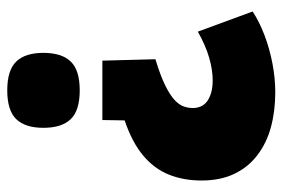

<svg xmlns="http://www.w3.org/2000/svg" viewBox="-148 -642 798 543"><g transform="rotate(90 251.5 -370.0)"><path d="M151 -260 147 -410Q193 -424 220.5 -437.5Q248 -451 262 -464Q276 -477 280.5 -490Q285 -503 285 -516Q285 -529 280 -539.5Q275 -550 265 -557Q255 -564 240.5 -568Q226 -572 207 -572Q177 -572 142.5 -562Q108 -552 69 -530L12 -685Q41 -704 79 -718.5Q117 -733 159 -741Q201 -749 240 -749Q293 -749 338 -737Q383 -725 417.5 -699Q452 -673 471 -633.5Q490 -594 490 -540Q490 -490 473.5 -448.5Q457 -407 419.5 -375.5Q382 -344 320 -323L319 -260ZM129 -93Q129 -145 153.5 -170.5Q178 -196 235 -196Q292 -196 316.5 -170.5Q341 -145 341 -93Q341 -42 316.5 -16.5Q292 9 235 9Q178 9 153.5 -16.5Q129 -42 129 -93Z"/></g></svg>

Font: Georama ExtraBold
Style: Regular
Weight: 800
Designer: Jean-Baptiste Levee
Foundry: Production Type
Version: Version 1.001